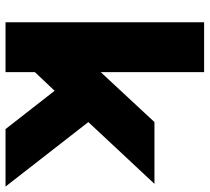

<svg xmlns="http://www.w3.org/2000/svg" viewBox="-52 -707 759 695"><g transform="rotate(90 327.5 -359.5)"><path d="M241.2 0H60.5V-718.8H241.2V-344.7L421.9 -539.1H645.5L421.9 -299.8L655.3 0H447.3L308.6 -177.7L241.2 -106.4Z"/></g></svg>

Font: Min Sans Black
Style: Regular
Weight: 900
Designer: Jinseong-Kim, NotoSansCJK, Nunito
Foundry: Jinseong-Kim
Version: Version 1.000